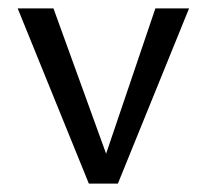

<svg xmlns="http://www.w3.org/2000/svg" viewBox="-20 -436 492 456"><path d="M349 -416H429L260 0H191L22 -416H107L232 -71Z"/></svg>

Font: EauTest Medium
Style: Regular
Weight: 500
Designer: Christian Thalmann (Catharsis Fonts)
Version: Version 0.001;PS 000.001;hotconv 1.0.88;makeotf.lib2.5.64775